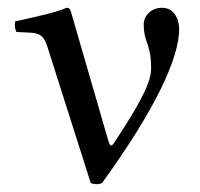

<svg xmlns="http://www.w3.org/2000/svg" viewBox="-20 -462 514 493"><path d="M102 -341 213 8C222.7 11.7 232.3 12.3 242 8C379 -181 440 -313 440 -387C440 -415 426 -442 396 -442C365 -442 349 -418 349 -401C349 -350 368 -352 368 -286C368 -252.5 344 -202 272 -94C265.5 -84.3 261.5 -89.1 258.9 -98L163 -429C160 -440 157.5 -442 151 -442C120.5 -429 78.5 -420.5 19 -407C17.2 -399 18 -388 22 -380L59 -378C82.2 -376.7 93 -370 102 -341Z"/></svg>

Font: Libertinus Serif
Style: Regular
Weight: 400
Designer: Philipp H. Poll
Foundry: Khaled Hosny
Version: Version 6.2